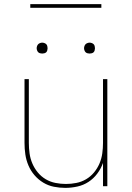

<svg xmlns="http://www.w3.org/2000/svg" viewBox="-20 -904 640 932"><path d="M297 8Q269 8 241.5 2.5Q214 -3 190 -17.5Q166 -32 147.5 -53.5Q129 -75 118 -101Q107 -127 103 -154.5Q99 -182 99 -210V-520H120V-210Q120 -185 123.5 -159.5Q127 -134 137 -110.5Q147 -87 163.5 -67Q180 -47 202 -34Q224 -21 249.5 -16Q275 -11 300 -11Q325 -11 350.5 -16Q376 -21 398 -34Q420 -47 436.5 -67Q453 -87 463 -110.5Q473 -134 476.5 -159.5Q480 -185 480 -210V-520H501V0H480V-113Q470 -85 452 -61Q434 -37 409.5 -21Q385 -5 355.5 1.5Q326 8 297 8ZM415 -644Q410 -644 404.5 -645.5Q399 -647 395.5 -650.5Q392 -654 390 -659.5Q388 -665 388 -670Q388 -675 390 -680.5Q392 -686 395.5 -689.5Q399 -693 404.5 -695Q410 -697 415 -697Q420 -697 425.5 -695Q431 -693 434.5 -689.5Q438 -686 439.5 -680.5Q441 -675 441 -670Q441 -665 439.5 -659.5Q438 -654 434.5 -650.5Q431 -647 425.5 -645.5Q420 -644 415 -644ZM185 -644Q180 -644 174.5 -645.5Q169 -647 165.5 -650.5Q162 -654 160 -659.5Q158 -665 158 -670Q158 -675 160 -680.5Q162 -686 165.5 -689.5Q169 -693 174.5 -695Q180 -697 185 -697Q190 -697 195.5 -695Q201 -693 204.5 -689.5Q208 -686 209.5 -680.5Q211 -675 211 -670Q211 -665 209.5 -659.5Q208 -654 204.5 -650.5Q201 -647 195.5 -645.5Q190 -644 185 -644ZM127 -866V-884H472V-866Z"/></svg>

Font: Iosevka Aile Thin
Style: Regular
Weight: 100
Designer: Belleve Invis
Foundry: Belleve Invis
Version: Version 31.1.0; ttfautohint (v1.8.4)